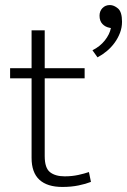

<svg xmlns="http://www.w3.org/2000/svg" viewBox="-20 -740 503 760"><path d="M315 -430H157V-122Q157 -75 178 -58.5Q199 -42 236 -42Q265 -42 290 -47.5Q315 -53 332 -59L340 -20Q320 -12 291 -6Q262 0 227 0Q167 0 136 -28.5Q105 -57 105 -115V-430H20V-470H105V-620H157V-470H315ZM414 -630Q397 -633 385.5 -645Q374 -657 374 -678Q374 -696 385.5 -708Q397 -720 415 -720Q431 -720 447 -706.5Q463 -693 463 -654Q463 -631 455 -610Q447 -589 433.5 -570.5Q420 -552 402.5 -537.5Q385 -523 366 -513L346 -541Q376 -556 395 -580Q414 -604 419 -629Z"/></svg>

Font: Mukta Malar ExtraLight
Style: Regular
Weight: 275
Designer: Aadarsh Rajan, Girish Dalvi, Yashodeep Gholap
Foundry: Ek Type
Version: Version 2.538;PS 1.000;hotconv 16.6.51;makeotf.lib2.5.65220;